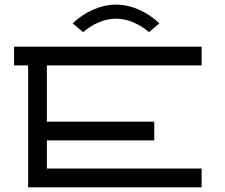

<svg xmlns="http://www.w3.org/2000/svg" viewBox="-20 -799 960 819"><path d="M475 -719.3C522.6 -719.3 571.4 -699.1 615.5 -662L660 -699.3C610.6 -746.4 543 -779.3 475 -779.3C407 -779.3 338.5 -746.3 290 -699.3L334.5 -662C378.6 -699.1 426.4 -719.3 475 -719.3ZM100 0H840V-80H180V-200H638V-280H180V-520H840V-600H40V-520H100Z"/></svg>

Font: KetosagCBd
Style: Regular
Weight: 500
Designer: gluk
Foundry: gluk
Version: Version 00.0024